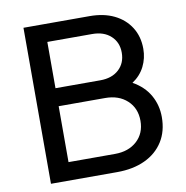

<svg xmlns="http://www.w3.org/2000/svg" viewBox="-82 -824 873 903"><g transform="rotate(-10 354.0 -372.5)"><path d="M89 0V-745H405Q472 -745 521.5 -721Q571 -697 599 -653Q627 -609 627 -550Q627 -505 607.5 -466Q588 -427 549 -401Q603 -371 630 -323.5Q657 -276 657 -219Q657 -151 626 -102Q595 -53 538.5 -26.5Q482 0 405 0ZM188 -439H402Q458 -439 491 -469.5Q524 -500 524 -550Q524 -599 491 -629.5Q458 -660 402 -660H188ZM188 -86H410Q475 -86 515 -122.5Q555 -159 555 -219Q555 -279 515 -316Q475 -353 410 -353H188Z"/></g></svg>

Font: Plus Jakarta Text
Style: Regular
Weight: 400
Designer: Gumpita Rahayu
Foundry: Tokotype Studio
Version: Version 1.000